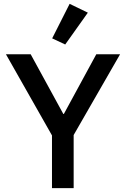

<svg xmlns="http://www.w3.org/2000/svg" viewBox="-20 -981 657 1001"><path d="M251 0V-275L11 -698H140L310 -387H313L482 -698H606L364 -277V0ZM320 -749 252 -781 343 -961 438 -915Z"/></svg>

Font: IBM Plex Sans Hebrew Medm
Style: Regular
Weight: 500
Designer: Mike Abbink, Paul van der Laan, Pieter van Rosmalen, Yanek Iontef
Foundry: Bold Monday
Version: Version 1.3